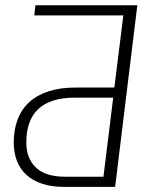

<svg xmlns="http://www.w3.org/2000/svg" viewBox="-20 -728 604 748"><path d="M425.5 -387 460.5 -668H113.5L118 -707.5H515L428.5 0H228.5Q181 0 144.5 -12Q108 -24 83.2 -46.5Q58.5 -69 46 -101Q33.5 -133 33.5 -172.5Q33.5 -222.5 48.5 -262.2Q63.5 -302 93.8 -329.8Q124 -357.5 169.2 -372.2Q214.5 -387 275 -387ZM82.5 -172.5Q82.5 -111 120 -75.2Q157.5 -39.5 233.5 -39.5H383L421 -347.5H270.5Q177.5 -347.5 130 -304Q82.5 -260.5 82.5 -172.5Z"/></svg>

Font: Lato Light
Style: Italic
Weight: 300
Italic angle: -7°
Designer: Lukasz Dziedzic
Foundry: tyPoland Lukasz Dziedzic
Version: Version 2.007; 2014-02-27